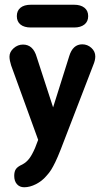

<svg xmlns="http://www.w3.org/2000/svg" viewBox="-20 -591 442 810"><path d="M141 -1 128 33Q115 63 103 78.5Q91 94 74 103Q54 112 47 122.5Q40 133 40 151Q40 173 51.5 186Q63 199 82 199Q106 199 131.5 186Q157 173 175 152Q188 138 196 125Q204 112 213.5 92.5Q223 73 236 40L374 -318Q382 -337 382 -353Q382 -374 365.5 -389Q349 -404 327 -404Q287 -404 272 -354L204 -138L135 -350Q120 -403 77 -403Q55 -403 37.5 -387.5Q20 -372 20 -352Q20 -344 22 -334Q24 -324 27 -315ZM110 -571Q82 -571 66.5 -558.5Q51 -546 51 -523Q51 -500 66.5 -487.5Q82 -475 110 -475H293Q320 -475 336 -487.5Q352 -500 352 -523Q352 -546 336 -558.5Q320 -571 293 -571Z"/></svg>

Font: Beiruti
Style: Bold
Weight: 700
Designer: Arlette Boutros
Foundry: Boutros
Version: Version 1.41